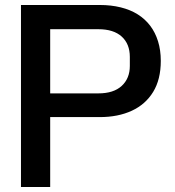

<svg xmlns="http://www.w3.org/2000/svg" viewBox="-20 -749 700 769"><path d="M64 0V-729H380Q425 -729 463.5 -719.5Q502 -710 531.5 -691.5Q561 -673 581.5 -646Q602 -619 613 -583.5Q624 -548 624 -505Q624 -431 593.5 -381Q563 -331 508 -305.5Q453 -280 379 -280H166V-375H374Q435 -375 467.5 -405Q500 -435 500 -485V-521Q500 -573 467.5 -602.5Q435 -632 374 -632H181V0Z"/></svg>

Font: Hubot Sans Condensed ExtraLight Medium
Style: Regular
Weight: 500
Version: Version 2.000